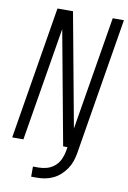

<svg xmlns="http://www.w3.org/2000/svg" viewBox="-100 -795 700 1047"><g transform="rotate(10 250.0 -271.0)"><path d="M180 193H149V137H180Q203 137 226 130.5Q249 124 268 108Q287 92 297.5 69.5Q308 47 312 24L316 0H292L176 -629L72 0H10L131 -735H217L333 -106L437 -735H499L374 24Q370 47 362.5 69Q355 91 341.5 111Q328 131 310 147.5Q292 164 270 174.5Q248 185 225.5 189Q203 193 180 193Z"/></g></svg>

Font: Iosevka Curly Light
Style: Italic
Weight: 300
Italic angle: -9°
Monospace: yes
Designer: Belleve Invis
Foundry: Belleve Invis
Version: Version 22.1.2; ttfautohint (v1.8.4)